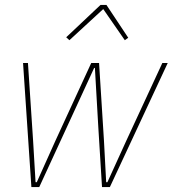

<svg xmlns="http://www.w3.org/2000/svg" viewBox="-20 -763 704 783"><path d="M74 -506H94L115 -189L125 -20H130L206 -189L352 -506H384L404 -189L413 -20H418L495 -189L642 -506H664L428 0H396L381 -243L367 -486H364L252 -243L140 0H108ZM414 -743 503 -609 489 -599 401 -726 263 -599 250 -611 390 -743Z"/></svg>

Font: IBM Plex Sans Cond Thin
Style: Italic
Weight: 100
Width: 3
Italic angle: -11°
Designer: Mike Abbink, Paul van der Laan, Pieter van Rosmalen
Foundry: Bold Monday
Version: Version 1.3